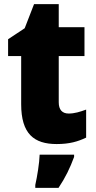

<svg xmlns="http://www.w3.org/2000/svg" viewBox="-20 -684 461 925"><path d="M311 -137C280 -137 263 -155 263 -191V-414H387V-553H263V-664H144L99 -548L19 -495V-414H82V-182C82 -39 144 10 253 10C315 10 355 -2 395 -21V-156C365 -145 339 -137 311 -137ZM337 72V61H171C170 100 159 168 150 207V221H262C296 170 317 126 337 72Z"/></svg>

Font: Noto Sans Armenian SemiCondensed Black
Style: Regular
Weight: 900
Width: 4
Designer: Monotype Design Team
Foundry: Monotype Imaging Inc.
Version: Version 2.008